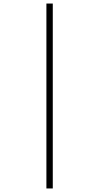

<svg xmlns="http://www.w3.org/2000/svg" viewBox="-20 -886 560 1084"><path d="M242 178V-866H278V178Z"/></svg>

Font: Noto Sans Malayalam UI ExtraLight
Style: Regular
Weight: 200
Designer: Jelle Bosma - Monotype Design Team
Foundry: Monotype Imaging Inc.
Version: Version 2.104; ttfautohint (v1.8.4.7-5d5b)